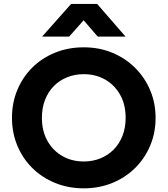

<svg xmlns="http://www.w3.org/2000/svg" viewBox="-20 -960 868 994"><path d="M413.5 15Q333.5 15 265.5 -12.8Q197.5 -40.5 147.5 -90Q97.5 -139.5 69.8 -206Q42 -272.5 42 -350Q42 -428 69.8 -494.5Q97.5 -561 147.5 -610.5Q197.5 -660 265.5 -687.5Q333.5 -715 413.5 -715Q493.5 -715 561.2 -687Q629 -659 679.2 -609Q729.5 -559 757.5 -492.8Q785.5 -426.5 785.5 -350Q785.5 -272.5 757.5 -206Q729.5 -139.5 679.2 -90Q629 -40.5 561.2 -12.8Q493.5 15 413.5 15ZM413.5 -124Q460 -124 499.5 -140Q539 -156 568.5 -185.8Q598 -215.5 614.2 -257Q630.5 -298.5 630.5 -350Q630.5 -418.5 602 -469.2Q573.5 -520 524.5 -548Q475.5 -576 413.5 -576Q367.5 -576 327.8 -560Q288 -544 258.8 -514.5Q229.5 -485 213.2 -443.2Q197 -401.5 197 -350Q197 -281.5 225.5 -230.8Q254 -180 303 -152Q352 -124 413.5 -124ZM198 -770.5 348 -939.5H483L630 -770.5H486L413 -855L338 -770.5Z"/></svg>

Font: Geologica Roman SemiBold
Style: Regular
Weight: 600
Designer: Sindre Bremnes, Frode Helland
Foundry: Monokrom Skriftforlag AS
Version: Version 1.010;gftools[0.9.28]